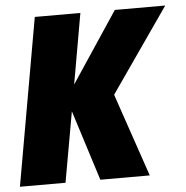

<svg xmlns="http://www.w3.org/2000/svg" viewBox="-72 -724 746 772"><g transform="rotate(-5 301.0 -337.5)"><path d="M-22.5 0 96.5 -675H280.5L230.5 -390.5L419.5 -675H623L387 -335.5L501.5 0H302L212 -284L161.5 0Z"/></g></svg>

Font: Anybody ExtraBold
Style: Italic
Weight: 800
Italic angle: -10°
Designer: Tyler Finck
Foundry: Etcetera Type Company
Version: Version 1.010; ttfautohint (v1.8.3) -l 8 -r 50 -G 200 -x 14 